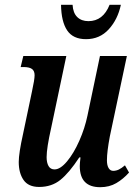

<svg xmlns="http://www.w3.org/2000/svg" viewBox="-20 -769 568 799"><path d="M312 -78Q312 -90 315 -114H310Q268 -50 231.5 -20.5Q195 9 143 9Q98 9 78 -20Q58 -49 58 -95Q58 -131 76 -212L113 -388Q124 -438 124 -456Q124 -474 113 -482Q102 -490 78 -490H66L77 -536H256L193 -237Q174 -153 174 -115Q174 -92 182 -78Q190 -64 207 -64Q231 -64 259 -97.5Q287 -131 310 -183Q333 -235 344 -288L396 -536H508L437 -201Q425 -137 425 -102Q425 -81 432 -69.5Q439 -58 451 -58Q463 -58 474.5 -63.5Q486 -69 500 -81L517 -51Q493 -24 464 -7Q435 10 397 10Q312 10 312 -78ZM234 -749H282Q284 -715 301.5 -698Q319 -681 348 -681Q409 -681 436 -749H483Q470 -688 432.5 -647Q395 -606 338 -606Q284 -606 259.5 -642.5Q235 -679 234 -749Z"/></svg>

Font: Noto Serif CondSemiBold
Style: Italic
Weight: 600
Width: 3
Italic angle: -12°
Designer: Monotype Design Team
Foundry: Monotype Imaging Inc.
Version: Version 1.001